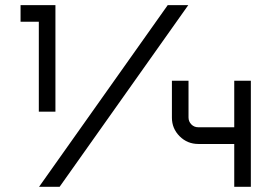

<svg xmlns="http://www.w3.org/2000/svg" viewBox="-20 -714 1038 734"><path d="M58.6 -694.3H191.9V-287.1H128.4V-630.9H58.6ZM621.1 -694.3H699.7L208 0H129.4ZM637.2 -405.3H700.7V-265.1Q700.7 -249.5 711.4 -238.5Q722.2 -227.5 737.8 -227.5H875.5V-405.3H939V0H875.5V-163.6H738.3Q696.3 -163.6 666.7 -193.1Q637.2 -222.7 637.2 -264.2Z"/></svg>

Font: Anta
Style: Regular
Weight: 400
Designer: Sergej Lebedev
Foundry: Sergej Lebedev
Version: Version 1.000; ttfautohint (v1.8.4.7-5d5b)